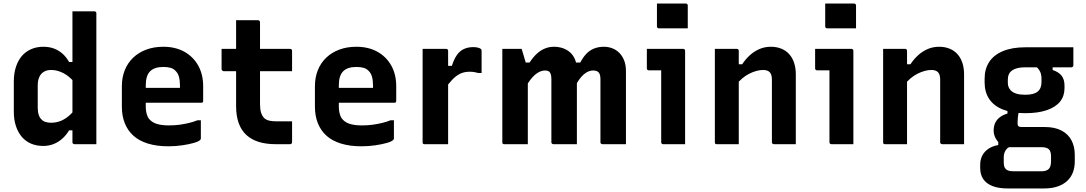

<svg xmlns="http://www.w3.org/2000/svg" viewBox="-20 -814 6130 1084"><path d="M224 -550Q259 -550 286 -539.5Q313 -529 334 -510Q355 -491 370 -464H404V-345Q374 -382 339 -400.5Q304 -419 269 -419Q245 -419 228 -409Q211 -399 202 -379.5Q193 -360 193 -332V-207Q193 -183 198.5 -166Q204 -149 214 -140Q223 -130 237 -125.5Q251 -121 269 -121Q292 -121 315 -128.5Q338 -136 360.5 -153Q383 -170 404 -197V-78H370Q354 -51 331.5 -31Q309 -11 282 -0.5Q255 10 224 10Q186 10 155.5 -3Q125 -16 103.5 -41Q82 -66 70 -102Q58 -138 58 -184V-354Q58 -400 70 -436.5Q82 -473 103.5 -498Q125 -523 156 -536.5Q187 -550 224 -550ZM513 -750Q517 -750 519 -748.5Q521 -747 522.5 -745Q524 -743 524 -739Q524 -665 524 -589.5Q524 -514 524 -438.5Q524 -363 524 -289Q524 -215 524 -142Q524 -105 524 -70Q524 -35 524 0Q509 0 493.5 0Q478 0 462 0Q446 0 430.5 0Q415 0 400 0Q397 0 394.5 -1.5Q392 -3 390.5 -5Q389 -7 389 -11Q389 -91 389 -171Q389 -251 389 -330.5Q389 -410 389 -490Q389 -570 389 -650Q389 -675 389 -700Q389 -725 389 -750Q404 -750 419.5 -750Q435 -750 451 -750Q467 -750 482.5 -750Q498 -750 513 -750Z M902 -550Q970 -550 1020.5 -522Q1071 -494 1099 -444Q1127 -394 1127 -327V-244Q1127 -241 1126 -238.5Q1125 -236 1122.5 -235Q1120 -234 1117 -234H887Q870 -234 852.5 -234Q835 -234 818 -234H777L774 -318H996Q996 -322 996 -325Q996 -328 996 -332Q996 -361 990 -381.5Q984 -402 971 -414Q960 -426 943 -431Q926 -436 902 -436Q852 -436 827.5 -411.5Q803 -387 803 -332V-210Q803 -194 806 -180Q809 -166 814 -155Q819 -144 828 -136Q844 -120 870.5 -113Q897 -106 932 -106Q968 -106 995.5 -110Q1023 -114 1048 -120Q1073 -126 1095 -135H1114Q1114 -109 1114 -83.5Q1114 -58 1114 -32Q1114 -30 1113 -28Q1112 -26 1110 -24Q1102 -15 1074 -7Q1046 1 1008 6.5Q970 12 931 12Q865 12 815 -3.5Q765 -19 733 -48Q701 -77 684.5 -118.5Q668 -160 668 -212V-326Q668 -377 684.5 -418Q701 -459 732 -488.5Q763 -518 806 -534Q849 -550 902 -550Z M1231 -538H1617Q1623 -538 1626 -535Q1629 -532 1629 -527Q1629 -506 1629 -488Q1629 -470 1629 -451Q1629 -432 1629 -412H1243Q1241 -412 1239 -413Q1237 -414 1235 -415.5Q1233 -417 1232 -419Q1231 -421 1231 -423Q1231 -443 1231 -462Q1231 -481 1231 -499Q1231 -517 1231 -538ZM1629 -129Q1629 -99 1629 -69.5Q1629 -40 1629 -11Q1629 -7 1626 -3.5Q1623 0 1618 0Q1608 0 1597.5 0Q1587 0 1576.5 0Q1566 0 1556 0Q1546 0 1535 0Q1483 0 1442 -12.5Q1401 -25 1372 -51Q1343 -77 1328 -118Q1313 -159 1313 -215Q1313 -264 1313 -312Q1313 -360 1313 -408Q1313 -456 1313 -504Q1313 -552 1313 -600Q1313 -626 1313 -650.5Q1313 -675 1313 -700Q1344 -700 1375.5 -700Q1407 -700 1437 -700Q1440 -700 1442.5 -698.5Q1445 -697 1446.5 -694.5Q1448 -692 1448 -689Q1448 -631 1448 -573.5Q1448 -516 1448 -458Q1448 -400 1448 -342.5Q1448 -285 1448 -227Q1448 -197 1454 -178Q1460 -159 1472 -147Q1483 -137 1499.5 -133Q1516 -129 1540 -129Q1553 -129 1565.5 -129Q1578 -129 1591 -129Q1604 -129 1617 -129Z M1992 -550Q2060 -550 2110.5 -522Q2161 -494 2189 -444Q2217 -394 2217 -327V-244Q2217 -241 2216 -238.5Q2215 -236 2212.5 -235Q2210 -234 2207 -234H1977Q1960 -234 1942.5 -234Q1925 -234 1908 -234H1867L1864 -318H2086Q2086 -322 2086 -325Q2086 -328 2086 -332Q2086 -361 2080 -381.5Q2074 -402 2061 -414Q2050 -426 2033 -431Q2016 -436 1992 -436Q1942 -436 1917.5 -411.5Q1893 -387 1893 -332V-210Q1893 -194 1896 -180Q1899 -166 1904 -155Q1909 -144 1918 -136Q1934 -120 1960.5 -113Q1987 -106 2022 -106Q2058 -106 2085.5 -110Q2113 -114 2138 -120Q2163 -126 2185 -135H2204Q2204 -109 2204 -83.5Q2204 -58 2204 -32Q2204 -30 2203 -28Q2202 -26 2200 -24Q2192 -15 2164 -7Q2136 1 2098 6.5Q2060 12 2021 12Q1955 12 1905 -3.5Q1855 -19 1823 -48Q1791 -77 1774.5 -118.5Q1758 -160 1758 -212V-326Q1758 -377 1774.5 -418Q1791 -459 1822 -488.5Q1853 -518 1896 -534Q1939 -550 1992 -550Z M2491 -442H2531Q2543 -479 2559 -502.5Q2575 -526 2598.5 -537Q2622 -548 2652 -548Q2668 -548 2678.5 -545Q2689 -542 2693 -539Q2697 -536 2698 -533.5Q2699 -531 2699 -526Q2699 -510 2699 -494.5Q2699 -479 2699 -464Q2699 -449 2699 -433.5Q2699 -418 2699 -402H2680Q2670 -405 2658 -407Q2646 -409 2631 -409Q2600 -409 2576.5 -397Q2553 -385 2533 -363.5Q2513 -342 2491 -313ZM2510 0Q2488 0 2465.5 0Q2443 0 2421 0Q2399 0 2377 0Q2374 0 2372 -0.5Q2370 -1 2368.5 -2.5Q2367 -4 2366.5 -6Q2366 -8 2366 -11Q2366 -48 2366 -89.5Q2366 -131 2366 -175Q2366 -219 2366 -263.5Q2366 -308 2366 -352.5Q2366 -397 2366 -440Q2366 -468 2366 -493Q2366 -518 2366 -538Q2391 -538 2413.5 -538Q2436 -538 2457.5 -538Q2479 -538 2499 -538Q2503 -538 2505 -536.5Q2507 -535 2508.5 -533Q2510 -531 2510 -527Q2510 -481 2510 -430Q2510 -379 2510 -326Q2510 -273 2510 -217.5Q2510 -162 2510 -107.5Q2510 -53 2510 0Z M3514 0Q3496 0 3471 0Q3446 0 3422 0Q3398 0 3381 0Q3378 0 3375.5 -1.5Q3373 -3 3371.5 -5Q3370 -7 3370 -11Q3370 -48 3370 -85Q3370 -122 3370 -158.5Q3370 -195 3370 -231Q3370 -267 3370 -301Q3370 -335 3370 -367Q3370 -394 3360 -405Q3350 -416 3329 -416Q3310 -416 3292 -405.5Q3274 -395 3257 -374Q3240 -353 3225 -321L3205 -461H3256Q3272 -491 3290.5 -510.5Q3309 -530 3334 -540Q3359 -550 3390 -550Q3414 -550 3436.5 -541.5Q3459 -533 3476.5 -515.5Q3494 -498 3504 -472.5Q3514 -447 3514 -412Q3514 -383 3514 -347Q3514 -311 3514 -270.5Q3514 -230 3514 -187Q3514 -144 3514 -100Q3514 -75 3514 -50Q3514 -25 3514 0ZM3237 0Q3222 0 3195 0Q3168 0 3143 0Q3118 0 3104 0Q3101 0 3098.5 -1.5Q3096 -3 3094.5 -5Q3093 -7 3093 -11Q3093 -48 3093 -85.5Q3093 -123 3093 -159Q3093 -195 3093 -231Q3093 -267 3093 -301Q3093 -335 3093 -368Q3093 -386 3089 -397Q3085 -408 3077 -412Q3069 -416 3058 -416Q3039 -416 3020 -405.5Q3001 -395 2982.5 -373.5Q2964 -352 2946 -319L2921 -461H2970Q2988 -489 3009 -509Q3030 -529 3055 -539.5Q3080 -550 3107 -550Q3134 -550 3157.5 -542Q3181 -534 3199 -518Q3217 -502 3227 -477Q3237 -452 3237 -418Q3237 -398 3237 -362Q3237 -326 3237 -274Q3237 -222 3237 -153.5Q3237 -85 3237 0ZM2960 0Q2946 0 2928.5 0Q2911 0 2893 0Q2875 0 2857.5 0Q2840 0 2827 0Q2824 0 2822 -0.5Q2820 -1 2818.5 -2.5Q2817 -4 2816.5 -6Q2816 -8 2816 -11Q2816 -83 2816 -154Q2816 -225 2816 -296Q2816 -367 2816 -438Q2816 -465 2816 -490Q2816 -515 2816 -538Q2827 -538 2841 -538Q2855 -538 2870.5 -538Q2886 -538 2900 -538Q2914 -538 2925 -538Q2925 -538 2930.5 -520.5Q2936 -503 2942.5 -480Q2949 -457 2954.5 -439Q2960 -421 2960 -421Q2960 -355 2960 -285Q2960 -215 2960 -143.5Q2960 -72 2960 0Z M3713 -11Q3713 -38 3713 -78.5Q3713 -119 3713 -166Q3713 -213 3713 -260Q3713 -307 3713 -348Q3713 -389 3713 -417H3706Q3700 -417 3692.5 -417Q3685 -417 3676.5 -417Q3668 -417 3659.5 -417Q3651 -417 3643 -417Q3638 -417 3635 -420Q3632 -423 3632 -428Q3632 -455 3632 -483Q3632 -511 3632 -538Q3649 -538 3670.5 -538Q3692 -538 3716 -538Q3740 -538 3763 -538Q3786 -538 3805.5 -538Q3825 -538 3837 -538Q3841 -538 3843 -536.5Q3845 -535 3846.5 -533Q3848 -531 3848 -527Q3848 -480 3848 -424.5Q3848 -369 3848 -312Q3848 -255 3848 -200Q3848 -145 3848 -97Q3848 -82 3848 -65.5Q3848 -49 3848 -33Q3848 -17 3848 0Q3815 0 3786.5 0Q3758 0 3724 0Q3719 0 3716 -3Q3713 -6 3713 -11ZM3689 -794Q3708 -794 3728.5 -794Q3749 -794 3770.5 -794Q3792 -794 3812.5 -794Q3833 -794 3852 -794Q3857 -794 3860 -791Q3863 -788 3863 -783V-654Q3844 -654 3823.5 -654Q3803 -654 3781.5 -654Q3760 -654 3739.5 -654Q3719 -654 3700 -654Q3695 -654 3692 -657Q3689 -660 3689 -665Z M4473 0Q4440 0 4411.5 0Q4383 0 4349 0Q4346 0 4343.5 -1.5Q4341 -3 4339.5 -5Q4338 -7 4338 -11Q4338 -70 4338 -129.5Q4338 -189 4338 -248Q4338 -307 4338 -366Q4338 -393 4326 -406Q4314 -419 4288 -419Q4271 -419 4250.5 -413.5Q4230 -408 4209.5 -397.5Q4189 -387 4170 -371Q4151 -355 4135 -333V-451H4170Q4190 -481 4214.5 -503Q4239 -525 4268.5 -537.5Q4298 -550 4332 -550Q4364 -550 4390.5 -539.5Q4417 -529 4435.5 -508.5Q4454 -488 4463.5 -459Q4473 -430 4473 -394Q4473 -346 4473 -297Q4473 -248 4473 -199Q4473 -150 4473 -100Q4473 -75 4473 -50Q4473 -25 4473 0ZM4151 0Q4129 0 4109.5 0Q4090 0 4069.5 0Q4049 0 4027 0Q4024 0 4022 -0.5Q4020 -1 4018.5 -2.5Q4017 -4 4016.5 -6Q4016 -8 4016 -11Q4016 -65 4016 -118.5Q4016 -172 4016 -225.5Q4016 -279 4016 -332.5Q4016 -386 4016 -440Q4016 -468 4016 -493Q4016 -518 4016 -538Q4041 -538 4061.5 -538Q4082 -538 4101.5 -538Q4121 -538 4140 -538Q4144 -538 4146 -536.5Q4148 -535 4149.5 -533Q4151 -531 4151 -527Q4151 -440 4151 -352Q4151 -264 4151 -176Q4151 -88 4151 0Z M4663 -11Q4663 -38 4663 -78.5Q4663 -119 4663 -166Q4663 -213 4663 -260Q4663 -307 4663 -348Q4663 -389 4663 -417H4656Q4650 -417 4642.5 -417Q4635 -417 4626.5 -417Q4618 -417 4609.5 -417Q4601 -417 4593 -417Q4588 -417 4585 -420Q4582 -423 4582 -428Q4582 -455 4582 -483Q4582 -511 4582 -538Q4599 -538 4620.5 -538Q4642 -538 4666 -538Q4690 -538 4713 -538Q4736 -538 4755.5 -538Q4775 -538 4787 -538Q4791 -538 4793 -536.5Q4795 -535 4796.5 -533Q4798 -531 4798 -527Q4798 -480 4798 -424.5Q4798 -369 4798 -312Q4798 -255 4798 -200Q4798 -145 4798 -97Q4798 -82 4798 -65.5Q4798 -49 4798 -33Q4798 -17 4798 0Q4765 0 4736.5 0Q4708 0 4674 0Q4669 0 4666 -3Q4663 -6 4663 -11ZM4639 -794Q4658 -794 4678.5 -794Q4699 -794 4720.5 -794Q4742 -794 4762.5 -794Q4783 -794 4802 -794Q4807 -794 4810 -791Q4813 -788 4813 -783V-654Q4794 -654 4773.5 -654Q4753 -654 4731.5 -654Q4710 -654 4689.5 -654Q4669 -654 4650 -654Q4645 -654 4642 -657Q4639 -660 4639 -665Z M5423 0Q5390 0 5361.5 0Q5333 0 5299 0Q5296 0 5293.5 -1.5Q5291 -3 5289.5 -5Q5288 -7 5288 -11Q5288 -70 5288 -129.5Q5288 -189 5288 -248Q5288 -307 5288 -366Q5288 -393 5276 -406Q5264 -419 5238 -419Q5221 -419 5200.5 -413.5Q5180 -408 5159.5 -397.5Q5139 -387 5120 -371Q5101 -355 5085 -333V-451H5120Q5140 -481 5164.5 -503Q5189 -525 5218.5 -537.5Q5248 -550 5282 -550Q5314 -550 5340.5 -539.5Q5367 -529 5385.5 -508.5Q5404 -488 5413.5 -459Q5423 -430 5423 -394Q5423 -346 5423 -297Q5423 -248 5423 -199Q5423 -150 5423 -100Q5423 -75 5423 -50Q5423 -25 5423 0ZM5101 0Q5079 0 5059.5 0Q5040 0 5019.5 0Q4999 0 4977 0Q4974 0 4972 -0.5Q4970 -1 4968.5 -2.5Q4967 -4 4966.5 -6Q4966 -8 4966 -11Q4966 -65 4966 -118.5Q4966 -172 4966 -225.5Q4966 -279 4966 -332.5Q4966 -386 4966 -440Q4966 -468 4966 -493Q4966 -518 4966 -538Q4991 -538 5011.5 -538Q5032 -538 5051.5 -538Q5071 -538 5090 -538Q5094 -538 5096 -536.5Q5098 -535 5099.5 -533Q5101 -531 5101 -527Q5101 -440 5101 -352Q5101 -264 5101 -176Q5101 -88 5101 0Z M5590 -77Q5590 -100 5598 -118.5Q5606 -137 5623.5 -151Q5641 -165 5668 -173V-205L5731 -181Q5728 -166 5726.5 -150.5Q5725 -135 5725 -118Q5725 -106 5730 -101.5Q5735 -97 5747 -97H5876Q5935 -97 5973 -77Q6011 -57 6029.5 -21.5Q6048 14 6048 60V97Q6048 131 6037.5 159Q6027 187 6005 207.5Q5983 228 5950.5 239Q5918 250 5874 250H5670Q5618 250 5583.5 236.5Q5549 223 5531.5 197.5Q5514 172 5514 134V116Q5514 86 5526.5 63Q5539 40 5562 25Q5585 10 5616 5V-33L5690 12Q5673 17 5664.5 26Q5656 35 5651.5 46.5Q5647 58 5647 73V104Q5647 121 5652.5 132Q5658 143 5670 148Q5682 153 5702 153H5860Q5875 153 5885 149.5Q5895 146 5901 140Q5908 133 5911 121.5Q5914 110 5914 96V69Q5914 41 5902 29Q5890 17 5860 17H5680Q5657 17 5636.5 4.5Q5616 -8 5603 -30Q5590 -52 5590 -77ZM5829 -439 5923 -446V-419Q5958 -407 5974 -386Q5990 -365 5990 -331V-316Q5990 -272 5965.5 -241Q5941 -210 5891.5 -192.5Q5842 -175 5768 -175Q5694 -175 5642.5 -195.5Q5591 -216 5565 -255Q5539 -294 5539 -348V-370Q5539 -425 5565 -464.5Q5591 -504 5642.5 -525.5Q5694 -547 5768 -547Q5836 -547 5904 -547Q5972 -547 6040 -547Q6040 -522 6040 -496.5Q6040 -471 6040 -445Q6040 -441 6037 -437.5Q6034 -434 6029 -434Q5986 -434 5945 -434Q5904 -434 5861 -434Q5818 -434 5768 -434Q5720 -434 5695 -417Q5670 -400 5670 -364V-347Q5670 -332 5674.5 -322Q5679 -312 5687 -303Q5699 -291 5719 -285Q5739 -279 5768 -279Q5816 -279 5838 -296.5Q5860 -314 5860 -350V-371Q5860 -385 5857 -396.5Q5854 -408 5847.5 -418Q5841 -428 5829 -439Z"/></svg>

Font: Recursive
Style: Bold
Weight: 700
Version: Version 1.085